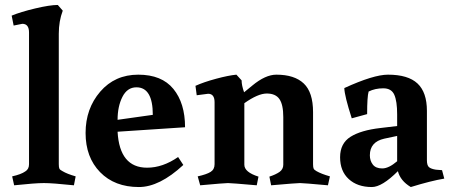

<svg xmlns="http://www.w3.org/2000/svg" viewBox="-20 -738 1820 774"><path d="M217 -602V-76Q217 -63 219.5 -58Q222 -53 232 -48Q250 -37 285 -27L278 9Q192 0 157 0Q122 0 37 9L29 -27Q65 -35 82 -47Q97 -56 97 -76V-607Q97 -642 70 -642L35 -635L27 -675Q63 -690 122 -704Q181 -718 213 -718L233 -695Q217 -653 217 -602Z M573 -62Q636 -62 698 -105L719 -73Q623 16 540 16Q442 16 383.5 -44Q325 -104 325 -202Q325 -300 384 -368.5Q443 -437 537.5 -437Q632 -437 679 -379.5Q726 -322 726 -225L454 -207Q462 -62 573 -62ZM596 -275Q596 -386 530 -386Q493 -386 473.5 -347.5Q454 -309 454 -255Z M965 -74Q965 -44 1022 -26L1015 9Q912 0 899 0Q886 0 787 9L777 -27Q813 -35 829 -45Q845 -55 845 -76V-326Q845 -360 819 -360L773 -354L768 -392Q801 -407 851 -420.5Q901 -434 933 -437L954 -414Q954 -394 964 -366L997 -393Q1050 -437 1094 -437Q1167 -437 1204.5 -401.5Q1242 -366 1242 -286V-76Q1242 -63 1244.5 -58Q1247 -53 1256 -48Q1275 -37 1310 -27L1302 9Q1203 0 1189.5 0Q1176 0 1073 9L1066 -26Q1091 -34 1107 -45Q1122 -56 1122 -74V-266Q1122 -316 1106.5 -338.5Q1091 -361 1055.5 -361Q1020 -361 965 -322Z M1581 -88V-190L1529 -179Q1471 -166 1471 -112Q1471 -90 1483 -74.5Q1495 -59 1521 -59Q1547 -59 1581 -88ZM1701 -291V-92Q1701 -71 1709.5 -64Q1718 -57 1737 -54L1762 -52L1771 -18Q1717 -9 1636 16Q1594 -9 1584 -48Q1520 16 1479 16Q1421 16 1386 -16Q1351 -48 1351 -104Q1351 -160 1393 -186.5Q1435 -213 1514 -222L1581 -230V-277Q1581 -330 1569.5 -356Q1558 -382 1525 -382Q1492 -382 1466 -369Q1460 -348 1460 -278L1398 -261Q1369 -351 1368 -383Q1486 -437 1544 -437Q1625 -437 1663 -401.5Q1701 -366 1701 -291Z"/></svg>

Font: Buenard
Style: Bold
Weight: 700
Foundry: FontFuror
Version: Version 1.002 2011